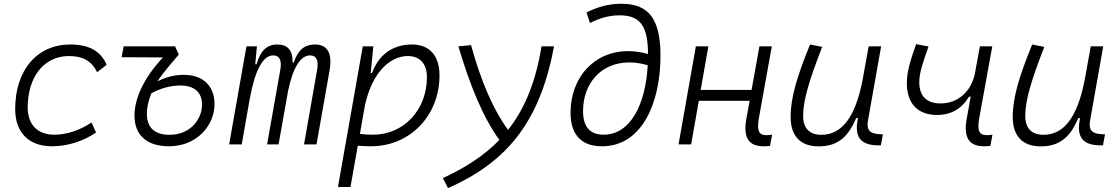

<svg xmlns="http://www.w3.org/2000/svg" viewBox="-20 -762 5899 1013"><path d="M266.1 -51.3C178.2 -51.3 127 -104 126 -194.3C126.5 -358.4 212.9 -466.3 343.8 -466.3C415 -466.3 463.4 -441.9 492.2 -380.9L542.5 -419.9C512.2 -492.2 449.7 -527.3 351.1 -527.3C175.3 -527.3 60.1 -392.1 60.1 -186.5C60.1 -63 131.8 9.8 254.9 9.8C339.4 9.8 423.3 -19 486.8 -63L462.4 -115.7C405.8 -76.7 334 -51.3 266.1 -51.3Z M871.6 9.8C1020 9.8 1111.8 -101.6 1111.8 -212.9C1111.8 -295.4 1064.9 -367.2 948.2 -367.2C897.9 -367.2 851.1 -353.5 810.5 -332.5C844.7 -385.3 890.6 -434.1 923.3 -474.1L903.8 -517.6H632.3L621.6 -460L839.8 -459C732.9 -344.7 689.5 -236.8 689.5 -152.3C689.5 -52.7 750.5 9.8 871.6 9.8ZM778.3 -269.5C823.2 -294.9 880.9 -311 931.2 -311C999.5 -311 1045.9 -279.8 1045.9 -210C1045.9 -134.8 986.3 -50.8 874 -50.8C786.1 -50.8 754.9 -98.1 754.9 -161.6C754.9 -189 760.3 -224.1 778.3 -269.5Z M1335.4 -517.6H1280.3L1189 0H1255.4L1298.3 -244.1V-242.7C1325.2 -390.6 1366.7 -469.7 1421.4 -469.7C1454.6 -469.7 1467.8 -444.3 1459 -394.5L1389.2 0H1449.7L1500 -282.7C1525.4 -404.3 1564.9 -469.7 1616.2 -469.7C1648.4 -469.7 1662.1 -443.8 1653.3 -394.5L1584 0H1649.9L1718.8 -390.6C1734.4 -480.5 1708 -527.3 1642.6 -527.3C1585.9 -527.3 1551.3 -497.1 1530.3 -432.6H1523.4C1525.4 -496.1 1498 -527.3 1442.9 -527.3C1387.7 -527.3 1353 -493.2 1333.5 -422.9H1326.7Z M1829.1 224.6 1867.7 6.8C1890.6 8.8 1914.1 9.8 1937 9.8C2143.1 9.8 2298.8 -151.4 2298.8 -364.7C2298.8 -468.3 2245.6 -527.3 2154.3 -527.3C2046.9 -527.3 1976.6 -468.8 1942.9 -377H1935.5L1936.5 -381.8L1949.7 -517.6H1894L1803.2 -2L1802.2 -0.5C1802.2 -0.5 1802.7 -0.5 1802.7 -0.5L1763.2 224.6ZM1878.9 -55.7 1905.8 -208C1946.3 -389.2 2043.9 -466.3 2131.3 -466.3C2195.3 -466.3 2232.4 -425.8 2232.4 -355C2232.4 -181.6 2109.9 -51.3 1947.8 -51.3C1921.4 -51.3 1897.9 -52.7 1878.9 -55.7Z M2343.8 230.5C2667.5 87.9 2830.6 -132.3 2903.3 -517.6H2837.4C2806.6 -332.5 2750.5 -190.4 2660.6 -76.7C2584 -180.7 2519 -328.6 2465.3 -523.9L2398.4 -517.6C2459 -312.5 2529.3 -140.6 2614.7 -23.9C2537.6 56.2 2439.5 121.1 2316.4 177.7Z M3156.2 9.8C3371.6 9.8 3464.8 -227.5 3464.8 -467.3C3464.8 -666.5 3399.9 -742.2 3257.8 -742.2C3182.6 -742.2 3125 -721.2 3074.2 -696.3L3092.8 -640.6C3140.6 -664.6 3190.4 -681.2 3249 -681.2C3365.7 -681.2 3397.9 -615.2 3398.9 -477.1C3362.8 -487.3 3327.6 -492.2 3293.9 -492.2C3114.3 -492.2 2991.2 -353.5 2990.2 -168.5C2989.7 -64.9 3035.6 9.8 3156.2 9.8ZM3397.5 -418C3386.7 -214.8 3308.1 -51.3 3164.6 -51.3C3089.4 -51.3 3056.2 -96.7 3056.2 -176.3C3056.6 -322.3 3150.9 -432.6 3300.3 -432.6C3331.1 -432.6 3363.8 -427.7 3397.5 -418Z M3560.1 0H3626.5L3667 -230H3935.1L3918 -136.7C3899.4 -35.2 3930.7 9.8 4008.3 9.8C4021 9.8 4032.2 9.3 4042.5 7.8L4053.7 -51.3C4043 -49.8 4032.7 -48.8 4022.5 -48.8C3981 -48.8 3972.7 -76.2 3984.4 -141.6L4052.2 -517.6H3986.8L3945.3 -287.6H3676.8L3717.3 -517.6H3651.4Z M4299.8 10.3C4411.1 10.3 4460.4 -53.2 4497.1 -138.7H4506.8C4487.3 -47.4 4511.7 4.9 4616.2 4.9H4627.4L4638.2 -53.7H4625C4567.9 -56.2 4550.8 -75.7 4559.6 -126.5L4628.9 -517.6H4563L4531.2 -341.3C4493.2 -144 4421.9 -50.8 4313.5 -50.8C4251 -50.8 4217.3 -85.4 4217.3 -150.9C4217.3 -232.9 4250.5 -341.8 4317.9 -514.6L4253.9 -527.3C4188 -365.2 4151.4 -251 4151.4 -145C4151.4 -43.9 4203.1 10.3 4299.8 10.3Z M4924.3 -155.3C5021.5 -155.3 5070.3 -213.9 5092.3 -252H5101.6L5080.6 -136.7C5062.5 -36.6 5091.8 9.8 5172.4 9.8C5183.1 9.8 5194.8 9.3 5205.1 7.8L5216.3 -51.3C5205.6 -49.8 5195.3 -48.8 5186.5 -48.8C5143.1 -48.8 5135.3 -76.2 5147 -141.6L5215.3 -517.6H5149.9L5123.5 -373.5C5104.5 -281.2 5036.1 -216.8 4943.8 -216.3C4868.2 -215.8 4830.1 -256.3 4830.1 -328.1C4830.1 -373.5 4845.2 -421.9 4878.9 -516.6L4813.5 -529.3C4783.7 -444.3 4764.6 -385.3 4764.6 -322.8C4764.6 -218.3 4819.8 -155.3 4924.3 -155.3Z M5471.7 10.3C5583 10.3 5632.3 -53.2 5668.9 -138.7H5678.7C5659.2 -47.4 5683.6 4.9 5788.1 4.9H5799.3L5810.1 -53.7H5796.9C5739.7 -56.2 5722.7 -75.7 5731.4 -126.5L5800.8 -517.6H5734.9L5703.1 -341.3C5665 -144 5593.8 -50.8 5485.4 -50.8C5422.9 -50.8 5389.2 -85.4 5389.2 -150.9C5389.2 -232.9 5422.4 -341.8 5489.7 -514.6L5425.8 -527.3C5359.9 -365.2 5323.2 -251 5323.2 -145C5323.2 -43.9 5375 10.3 5471.7 10.3Z"/></svg>

Font: Cascadia Code NF Light
Style: Italic
Weight: 300
Italic angle: -10°
Monospace: yes
Designer: Aaron Bell
Foundry: Saja Typeworks
Version: Version 2404.023